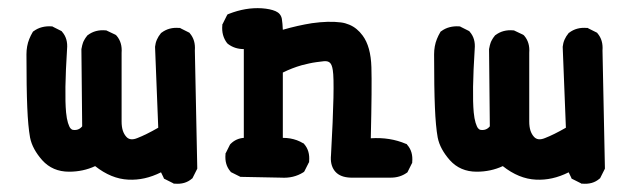

<svg xmlns="http://www.w3.org/2000/svg" viewBox="-20 -429 1540 471"><path d="M404.8 20.5 385.3 10.7 382.3 9.3 380.9 5.9 375 -6.3Q354.5 3.9 334.7 8.3Q314.9 12.7 294.9 11.7Q252.9 9.8 213.4 -21.5Q184.1 -7.8 149.4 -7.8Q108.9 -7.8 83.5 -36.1Q71.8 -49.3 64.2 -63.2Q56.6 -77.1 53.7 -91.8Q48.8 -119.1 46.9 -165.5Q44.9 -211.9 44.9 -295.9Q44.9 -305.7 46.6 -315.2Q48.3 -324.7 51.8 -333.3Q55.2 -341.8 60.1 -350.1L61 -351.6L62.5 -352.5Q71.8 -359.4 83 -362.3Q94.2 -365.2 106.4 -364.3H108.4L109.9 -363.3L129.4 -353.5L131.3 -352.5L132.3 -351.1Q147 -334.5 144.5 -308.6Q137.7 -201.2 142.1 -153.3Q143.6 -137.7 146.7 -127.7Q149.9 -117.7 152.8 -114.3Q155.8 -110.8 159.2 -110.4Q172.9 -108.4 181.6 -119.1L179.7 -307.6V-308.1V-308.6Q180.2 -311 180.7 -313.2Q181.2 -315.4 181.6 -317.6Q182.1 -319.8 182.9 -322Q183.6 -324.2 184.3 -326.2Q185.1 -328.1 186.3 -330.1Q187.5 -332 188.5 -334Q189.5 -335.9 190.9 -337.6Q192.4 -339.4 193.8 -341.3L194.3 -342.3L195.3 -342.8Q213.9 -356.9 239.3 -354.5H240.7L242.7 -353.5L263.2 -343.8L264.6 -342.8L266.1 -341.3Q280.3 -324.7 278.3 -299.3V-130.9Q278.3 -118.2 281.2 -108.9Q284.2 -99.6 290 -93.3Q299.3 -83 316.9 -90.3Q338.4 -98.6 368.2 -115.7L360.4 -313V-314V-314.5Q361.3 -323.7 365 -332Q368.7 -340.3 374.5 -347.2L375 -348.1L376 -348.6Q394.5 -362.8 419.9 -360.4H421.9L423.3 -359.4L442.9 -349.6L444.8 -348.6L445.8 -347.2Q460 -330.6 458 -305.2L463.9 -17.6V-15.1L462.9 -13.2L453.1 6.3L452.1 8.3L450.7 9.3Q434.1 23.9 408.2 21.5H406.2Z M938.5 6.8H840.8Q838.9 6.8 837.2 6.6Q835.4 6.3 833.5 6.3Q811 3.9 800.3 -10.7Q789.6 -25.4 792 -48.8Q801.8 -225.1 796.4 -256.8Q794.4 -270.5 789.3 -275.1Q784.2 -279.8 774.4 -278.8Q765.6 -277.8 756.6 -276.6Q747.6 -275.4 738.5 -273.4Q729.5 -271.5 720.2 -269Q696.3 -262.2 673.8 -251V-90.8Q683.1 -90.8 691.7 -89.4Q700.2 -87.9 708.3 -85Q716.3 -82 723.6 -77.6L725.1 -77.1L726.1 -75.7Q740.7 -59.1 738.3 -33.2V-31.2L737.3 -29.8L727.5 -10.3L726.1 -7.8L724.1 -6.3Q700.2 8.8 669.4 6.8L572.3 4.9H569.8L567.9 3.9L548.3 -5.9L546.4 -6.8L545.4 -8.3Q530.8 -24.9 533.2 -50.8V-52.7L534.2 -54.2L543.9 -73.7L544.9 -75.2L545.9 -76.2Q559.1 -89.4 578.1 -90.8V-308.6Q555.7 -308.6 539.1 -321.3L538.1 -322.3L537.1 -323.2Q522.9 -341.8 525.4 -367.2V-369.1L526.4 -370.6L536.1 -390.1L538.1 -393.6L541.5 -395Q582.5 -411.1 622.1 -408.7Q643.1 -407.2 656 -401.6Q668.9 -396 671.4 -382.8Q672.4 -377.4 672.9 -370.4Q673.3 -363.3 673.8 -356Q710.9 -366.7 745.1 -372.1Q786.1 -377.9 816.4 -374Q827.1 -372.6 836.9 -368.4Q846.7 -364.3 854.7 -357.7Q862.8 -351.1 869.6 -341.8Q889.6 -314.9 891.1 -264.2Q892.6 -217.8 889.6 -89.8Q913.6 -91.3 934.8 -87.9Q956.1 -84.5 975.6 -76.2L977.5 -75.7L979 -73.7Q993.7 -57.1 991.2 -31.2V-29.3L990.2 -27.8L980.5 -8.3L979.5 -6.3L977.5 -4.9Q960.9 6.8 938.5 6.8Z M1404.8 20.5 1385.3 10.7 1382.3 9.3 1380.9 5.9 1375 -6.3Q1354.5 3.9 1334.7 8.3Q1314.9 12.7 1294.9 11.7Q1252.9 9.8 1213.4 -21.5Q1184.1 -7.8 1149.4 -7.8Q1108.9 -7.8 1083.5 -36.1Q1071.8 -49.3 1064.2 -63.2Q1056.6 -77.1 1053.7 -91.8Q1048.8 -119.1 1046.9 -165.5Q1044.9 -211.9 1044.9 -295.9Q1044.9 -305.7 1046.6 -315.2Q1048.3 -324.7 1051.8 -333.3Q1055.2 -341.8 1060.1 -350.1L1061 -351.6L1062.5 -352.5Q1071.8 -359.4 1083 -362.3Q1094.2 -365.2 1106.4 -364.3H1108.4L1109.9 -363.3L1129.4 -353.5L1131.3 -352.5L1132.3 -351.1Q1147 -334.5 1144.5 -308.6Q1137.7 -201.2 1142.1 -153.3Q1143.6 -137.7 1146.7 -127.7Q1149.9 -117.7 1152.8 -114.3Q1155.8 -110.8 1159.2 -110.4Q1172.9 -108.4 1181.6 -119.1L1179.7 -307.6V-308.1V-308.6Q1180.2 -311 1180.7 -313.2Q1181.2 -315.4 1181.6 -317.6Q1182.1 -319.8 1182.9 -322Q1183.6 -324.2 1184.3 -326.2Q1185.1 -328.1 1186.3 -330.1Q1187.5 -332 1188.5 -334Q1189.5 -335.9 1190.9 -337.6Q1192.4 -339.4 1193.8 -341.3L1194.3 -342.3L1195.3 -342.8Q1213.9 -356.9 1239.3 -354.5H1240.7L1242.7 -353.5L1263.2 -343.8L1264.6 -342.8L1266.1 -341.3Q1280.3 -324.7 1278.3 -299.3V-130.9Q1278.3 -118.2 1281.2 -108.9Q1284.2 -99.6 1290 -93.3Q1299.3 -83 1316.9 -90.3Q1338.4 -98.6 1368.2 -115.7L1360.4 -313V-314V-314.5Q1361.3 -323.7 1365 -332Q1368.7 -340.3 1374.5 -347.2L1375 -348.1L1376 -348.6Q1394.5 -362.8 1419.9 -360.4H1421.9L1423.3 -359.4L1442.9 -349.6L1444.8 -348.6L1445.8 -347.2Q1460 -330.6 1458 -305.2L1463.9 -17.6V-15.1L1462.9 -13.2L1453.1 6.3L1452.1 8.3L1450.7 9.3Q1434.1 23.9 1408.2 21.5H1406.2Z"/></svg>

Font: NaikaiFont
Style: Bold
Weight: 700
Version: Version 1.89